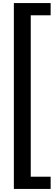

<svg xmlns="http://www.w3.org/2000/svg" viewBox="-20 -872 348 1244"><path d="M69.8 -852.1H308.1V-772.9H179.2V272.9H308.1V352.1H69.8Z"/></svg>

Font: Oakes Grotesk
Style: SemiBold
Weight: 600
Designer: Samuel Oakes
Foundry: Samuel Oakes
Version: Version 1.0 | wf-rip DC20170320